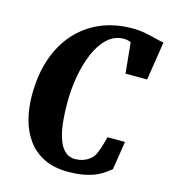

<svg xmlns="http://www.w3.org/2000/svg" viewBox="-113 -842 831 940"><g transform="rotate(15 303.0 -372.0)"><path d="M318.5 8Q245.5 8 194.5 -17.8Q143.5 -43.5 111.8 -88Q80 -132.5 65.5 -189.5Q51 -246.5 51 -310Q51 -412.5 79 -494.2Q107 -576 159 -633.5Q211 -691 282.8 -721.5Q354.5 -752 442 -752Q478 -752 509 -746Q540 -740 565 -733.2Q590 -726.5 606.5 -724.5L576 -529H466.5L451 -684Q445.5 -687 439.2 -688.8Q433 -690.5 427.2 -691.2Q421.5 -692 417 -692Q368 -692 332.2 -658.8Q296.5 -625.5 273.5 -570.8Q250.5 -516 239 -449.8Q227.5 -383.5 228 -318Q228 -257 234 -209.2Q240 -161.5 253 -128.5Q266 -95.5 286.5 -78.2Q307 -61 335 -61Q343 -61 357.2 -63Q371.5 -65 389 -73.2Q406.5 -81.5 423 -99Q429 -107 434.5 -119.2Q440 -131.5 444.8 -146Q449.5 -160.5 453.8 -176Q458 -191.5 461.5 -205.5H550.5L528 -61.5Q515.5 -51.5 498.5 -39.2Q481.5 -27 457 -16.2Q432.5 -5.5 398.5 1.2Q364.5 8 318.5 8Z"/></g></svg>

Font: Merriweather 24pt SemiCondensed Black
Style: Italic
Weight: 900
Width: 4
Italic angle: -7.8°
Designer: Eben Sorkin
Foundry: Eben Sorkin
Version: Version 2.101